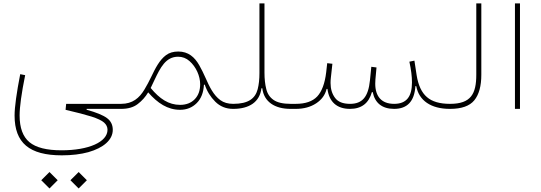

<svg xmlns="http://www.w3.org/2000/svg" viewBox="-20 -634 3151 1118"><path d="M268.1 463.4 315.9 415.5 268.1 367.7 220.2 415.5ZM438 463.4 485.8 415.5 438 367.7 390.1 415.5ZM484.4 0H685.5V-29.3H365.2L361.8 5.4C427.2 20.5 477.5 33.7 513.2 44.9C548.3 56.2 572.8 67.9 585.9 79.6C599.1 91.3 606 105.5 606 121.6C606 192.4 497.6 241.2 338.4 241.2C252 241.2 189.5 225.6 151.4 193.8C113.3 162.1 94.2 110.4 94.2 38.6C94.2 -11.7 105 -89.8 126.5 -196.3L97.7 -202.1C76.7 -94.7 64.9 -10.3 64.9 38.6C64.9 198.2 150.9 270.5 340.3 270.5C398.4 270.5 450.2 264.2 494.6 252C583.5 226.6 636.7 180.2 636.7 122.1C636.7 93.3 625.5 70.3 603 53.7C580.1 36.6 540.5 20.5 484.4 4.9Z M685.5 -29.3C679.2 -29.3 675.8 -24.4 675.8 -14.6C675.8 -4.9 679.2 0 685.5 0C725.6 0 757.8 -9.3 782.2 -28.3C806.6 -46.9 826.7 -69.3 842.8 -96.2C897.5 -33.2 956.5 5.4 1028.3 5.4C1067.4 5.4 1099.6 -7.8 1125.5 -33.7C1151.4 -59.6 1165 -95.2 1167.5 -140.6L1172.4 -141.1C1185.1 -102.5 1205.6 -69.8 1233.4 -42C1261.2 -14.2 1295.9 0 1337.4 0H1337.9V-29.3H1337.4C1307.6 -29.3 1282.7 -36.6 1263.2 -50.8C1223.6 -79.6 1199.7 -128.4 1176.8 -180.7C1165.5 -206.5 1153.3 -231 1140.1 -254.4C1113.3 -301.3 1076.7 -334 1018.1 -334C989.3 -334 965.8 -327.1 946.8 -313C909.2 -285.2 884.8 -237.3 860.8 -187C848.6 -161.1 835 -136.2 820.8 -112.3C791.5 -63.5 752 -29.3 685.5 -29.3ZM879.9 -168.9C913.6 -239.7 944.8 -303.7 1017.1 -303.7C1042 -303.7 1064.5 -295.4 1083.5 -278.3C1122.1 -244.6 1145.5 -190.9 1145.5 -143.6C1145.5 -107.4 1135.3 -78.6 1114.3 -56.6C1093.3 -34.7 1064.5 -23.4 1028.8 -23.4C961.9 -23.4 909.7 -58.6 857.4 -121.6Z M1507.3 -120.1C1516.6 -41.5 1579.6 0 1671.9 0H1672.4V-29.3H1671.9C1627.4 -29.3 1594.2 -37.1 1572.8 -52.2C1550.8 -67.4 1536.6 -88.9 1530.3 -116.2C1523.4 -143.6 1520 -175.3 1520 -210.9V-614.3H1490.7V-208C1490.7 -172.4 1487.3 -141.6 1480.5 -114.7C1466.3 -61 1427.2 -29.3 1337.9 -29.3C1330.6 -29.3 1328.1 -22 1328.1 -14.6C1328.1 -7.3 1330.6 0 1337.9 0C1432.1 0 1492.7 -40.5 1502.4 -120.1Z M2403.8 -132.3C2419.4 -48.3 2489.7 0 2599.6 0H2600.6V-29.3H2599.6C2540.5 -29.3 2495.6 -42.5 2465.8 -68.8C2435.5 -94.7 2415.5 -137.2 2406.2 -195.3L2393.1 -280.8L2363.8 -274.9C2374 -228 2378.9 -188 2378.9 -154.3C2378.9 -70.8 2346.7 -29.3 2274.9 -29.3C2200.7 -29.3 2165 -73.7 2165 -146.5C2165 -154.3 2165.5 -162.6 2166 -171.4L2172.4 -241.2L2142.1 -245.1L2134.3 -167C2124.5 -69.3 2089.8 -29.3 2018.1 -29.3C1976.6 -29.3 1947.8 -41 1930.7 -64.5C1913.6 -87.4 1904.8 -116.2 1904.8 -150.9C1904.8 -161.1 1905.3 -171.4 1906.7 -182.6L1915.5 -262.7L1885.3 -266.1L1879.4 -213.4C1871.6 -147.9 1854 -101.1 1827.1 -72.3C1799.8 -43.5 1758.3 -29.3 1702.1 -29.3H1672.4C1666 -29.3 1662.6 -24.4 1662.6 -14.6C1662.6 -4.9 1666 0 1672.4 0H1702.1C1748.5 0 1788.1 -10.7 1820.8 -32.2C1853.5 -53.7 1873.5 -81.5 1881.8 -116.2H1886.7C1896 -42 1940.9 0 2017.6 0C2085 0 2127.4 -32.7 2145.5 -97.7H2150.4C2162.6 -35.2 2204.1 0 2274.9 0C2351.6 0 2393.1 -43.9 2398.9 -132.3Z M2600.6 -29.3C2593.3 -29.3 2590.8 -22 2590.8 -14.6C2590.8 -7.3 2593.3 0 2600.6 0C2667.5 0 2714.4 -16.6 2741.7 -49.8C2769 -83 2782.7 -132.8 2782.7 -199.2V-614.3H2753.4V-199.2C2753.4 -87.9 2722.7 -29.3 2600.6 -29.3Z M3007.8 -614.3H2978.5V0H3007.8Z"/></svg>

Font: Estedad Thin
Style: Regular
Weight: 100
Designer: Amin Abedi
Version: Version 7.3